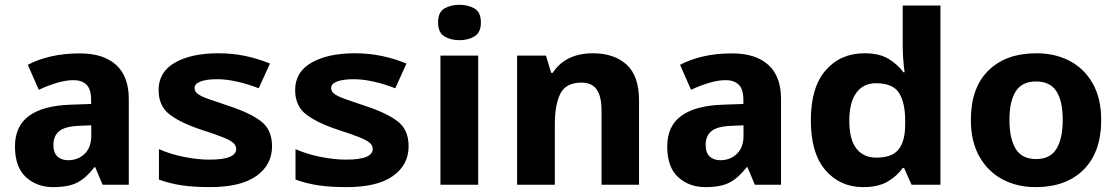

<svg xmlns="http://www.w3.org/2000/svg" viewBox="-20 -765 4630 795"><path d="M311 -543.9Q408.2 -543.9 460.7 -496.3Q513.2 -448.7 513.2 -355.5V0H404.8L374.5 -72.3H370.6Q337.9 -29.3 301.3 -9.8Q264.6 9.8 200.2 9.8Q132.3 9.8 87.2 -31.7Q42 -73.2 42 -158.7Q42 -242.7 100.1 -285.2Q158.2 -327.6 271.5 -331.5L357.4 -334.5V-350.1Q357.4 -396 337.9 -414.6Q318.4 -433.1 284.7 -433.1Q252 -433.1 214.4 -421.6Q176.8 -410.2 140.6 -393.1L95.2 -496.6Q137.2 -519 191.4 -531.5Q245.6 -543.9 311 -543.9ZM357.9 -246.1 309.1 -244.1Q248.5 -241.7 224.9 -221.7Q201.2 -201.7 201.2 -165.5Q201.2 -132.3 218 -116.9Q234.9 -101.6 262.2 -101.6Q302.7 -101.6 330.3 -127.9Q357.9 -154.3 357.9 -202.6Z M1106.4 -159.2Q1106.4 -82.5 1041.7 -36.4Q977.1 9.8 849.1 9.8Q782.7 9.8 732.9 2.4Q683.1 -4.9 638.2 -21.5V-147.5Q685.5 -126.5 742.7 -115.2Q799.8 -104 846.2 -104Q904.8 -104 931.4 -115.5Q958 -127 958 -147.9Q958 -162.6 945.6 -173.6Q933.1 -184.6 901.9 -197Q870.6 -209.5 813 -228Q727.5 -256.3 682.1 -291.3Q636.7 -326.2 636.7 -392.1Q636.7 -467.3 704.8 -505.9Q772.9 -544.4 883.3 -544.4Q942.9 -544.4 994.9 -533.4Q1046.9 -522.5 1097.7 -502L1051.3 -399.4Q1008.3 -416.5 962.9 -426.8Q917.5 -437 879.9 -437Q834.5 -437 810.1 -427.5Q785.6 -418 785.6 -400.9Q785.6 -386.7 798.3 -376.7Q811 -366.7 842.8 -355.2Q874.5 -343.8 930.7 -325.2Q1016.6 -296.9 1061.5 -262.2Q1106.4 -227.5 1106.4 -159.2Z M1671.9 -159.2Q1671.9 -82.5 1607.2 -36.4Q1542.5 9.8 1414.6 9.8Q1348.1 9.8 1298.3 2.4Q1248.5 -4.9 1203.6 -21.5V-147.5Q1251 -126.5 1308.1 -115.2Q1365.2 -104 1411.6 -104Q1470.2 -104 1496.8 -115.5Q1523.4 -127 1523.4 -147.9Q1523.4 -162.6 1511 -173.6Q1498.5 -184.6 1467.3 -197Q1436 -209.5 1378.4 -228Q1293 -256.3 1247.6 -291.3Q1202.1 -326.2 1202.1 -392.1Q1202.1 -467.3 1270.3 -505.9Q1338.4 -544.4 1448.7 -544.4Q1508.3 -544.4 1560.3 -533.4Q1612.3 -522.5 1663.1 -502L1616.7 -399.4Q1573.7 -416.5 1528.3 -426.8Q1482.9 -437 1445.3 -437Q1399.9 -437 1375.5 -427.5Q1351.1 -418 1351.1 -400.9Q1351.1 -386.7 1363.8 -376.7Q1376.5 -366.7 1408.2 -355.2Q1439.9 -343.8 1496.1 -325.2Q1582 -296.9 1627 -262.2Q1671.9 -227.5 1671.9 -159.2Z M1882.8 -745.1Q1918.5 -745.1 1944.8 -729.7Q1971.2 -714.4 1971.2 -671.9Q1971.2 -630.4 1944.8 -614.5Q1918.5 -598.6 1882.8 -598.6Q1845.7 -598.6 1819.8 -614.5Q1793.9 -630.4 1793.9 -671.9Q1793.9 -714.4 1819.8 -729.7Q1845.7 -745.1 1882.8 -745.1ZM1803.7 -534.7H1960V0H1803.7Z M2435.1 -544.4Q2522.5 -544.4 2574.2 -497.8Q2626 -451.2 2626 -348.1V0H2470.7V-308.6Q2470.7 -365.2 2450.9 -394Q2431.2 -422.9 2387.7 -422.9Q2323.7 -422.9 2300.5 -377.7Q2277.3 -332.5 2277.3 -248V0H2121.1V-534.7H2240.7L2262.2 -463.4H2268.6Q2321.8 -544.4 2435.1 -544.4Z M3011.7 -543.9Q3108.9 -543.9 3161.4 -496.3Q3213.9 -448.7 3213.9 -355.5V0H3105.5L3075.2 -72.3H3071.3Q3038.6 -29.3 3002 -9.8Q2965.3 9.8 2900.9 9.8Q2833 9.8 2787.8 -31.7Q2742.7 -73.2 2742.7 -158.7Q2742.7 -242.7 2800.8 -285.2Q2858.9 -327.6 2972.2 -331.5L3058.1 -334.5V-350.1Q3058.1 -396 3038.6 -414.6Q3019 -433.1 2985.4 -433.1Q2952.6 -433.1 2915 -421.6Q2877.4 -410.2 2841.3 -393.1L2795.9 -496.6Q2837.9 -519 2892.1 -531.5Q2946.3 -543.9 3011.7 -543.9ZM3058.6 -246.1 3009.8 -244.1Q2949.2 -241.7 2925.5 -221.7Q2901.9 -201.7 2901.9 -165.5Q2901.9 -132.3 2918.7 -116.9Q2935.5 -101.6 2962.9 -101.6Q3003.4 -101.6 3031 -127.9Q3058.6 -154.3 3058.6 -202.6Z M3554.2 9.8Q3458.5 9.8 3397.9 -60.3Q3337.4 -130.4 3337.4 -266.6Q3337.4 -403.8 3398.9 -474.1Q3460.4 -544.4 3559.1 -544.4Q3620.6 -544.4 3658.4 -521.7Q3696.3 -499 3720.7 -465.8H3725.6Q3722.7 -483.9 3720.2 -516.1Q3717.8 -548.3 3717.8 -576.2V-742.2H3874V0H3754.4L3723.6 -69.3H3717.8Q3694.8 -36.6 3655.8 -13.4Q3616.7 9.8 3554.2 9.8ZM3608.4 -112.3Q3673.8 -112.3 3700.9 -146.5Q3728 -180.7 3728 -250V-265.1Q3728 -340.3 3702.4 -380.4Q3676.8 -420.4 3606.9 -420.4Q3554.7 -420.4 3525.6 -380.6Q3496.6 -340.8 3496.6 -264.2Q3496.6 -188 3525.9 -150.1Q3555.2 -112.3 3608.4 -112.3Z M4539.6 -268.6Q4539.6 -134.8 4466.8 -62.5Q4394 9.8 4268.6 9.8Q4190.9 9.8 4130.4 -22.7Q4069.8 -55.2 4034.9 -117.4Q4000 -179.7 4000 -268.6Q4000 -401.4 4072.5 -472.9Q4145 -544.4 4271.5 -544.4Q4349.6 -544.4 4410.2 -512.2Q4470.7 -480 4505.1 -418.5Q4539.6 -356.9 4539.6 -268.6ZM4159.7 -268.6Q4159.7 -191.4 4185.5 -148.9Q4211.4 -106.4 4270.5 -106.4Q4328.6 -106.4 4354.5 -148.9Q4380.4 -191.4 4380.4 -268.6Q4380.4 -345.7 4354.5 -386.7Q4328.6 -427.7 4269.5 -427.7Q4211.9 -427.7 4185.8 -386.7Q4159.7 -345.7 4159.7 -268.6Z"/></svg>

Font: Lunasima
Style: Bold
Weight: 700
Designer: The DocRepair Project, Monotype Design Team
Foundry: Google
Version: Version 2.009